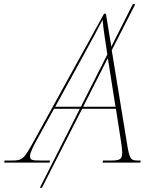

<svg xmlns="http://www.w3.org/2000/svg" viewBox="-82 -780 746 921"><path d="M-62 0H156L158 -10H113C71 -10 62 -12 62 -32C62 -46 77 -77 91 -102L177 -258H301L109 121H119L312 -258H474L499 -98C500 -91 504 -65 504 -50C504 -17 496 -10 450 -10H412L410 0H591L593 -10H580C544 -10 539 -16 526 -99L454 -539L567 -760H555L452 -556L426 -714H417L84 -110C32 -15 26 -10 -26 -10H-60ZM317 -512C372 -613 384 -635 410 -685C414 -643 424 -574 433 -519L306 -268H183ZM438 -484 472 -268H317L435 -501C436 -495 437 -489 438 -484Z"/></svg>

Font: Noto Serif Display Thin
Style: Italic
Weight: 100
Italic angle: -12°
Designer: Monotype Design Team
Foundry: Monotype Imaging Inc.
Version: Version 2.009